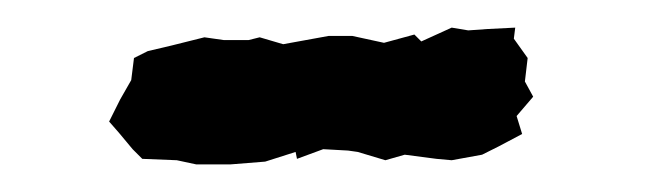

<svg xmlns="http://www.w3.org/2000/svg" viewBox="-20 -326 468 139"><path d="M354 -242 358 -229 341 -220 329 -214 307 -210 296 -211 273 -214 259 -210 239 -216 232 -217 214 -218 195 -211 194 -216 172 -209 147 -207H122L108 -210L83 -211L76 -218L66 -230L59 -238L67 -254L75 -268L77 -284L87 -289L104 -293L128 -299L142 -297H160L168 -299L185 -294L207 -298L218 -300H235L258 -295L280 -301L285 -296L307 -306L319 -304L333 -305L353 -306L352 -298L362 -284L360 -267L366 -256Z"/></svg>

Font: Winky Rough
Style: Italic
Weight: 400
Italic angle: -8.97852°
Designer: Simon Atzbach
Foundry: typofactur
Version: Version 1.206